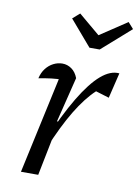

<svg xmlns="http://www.w3.org/2000/svg" viewBox="-82 -776 605 832"><g transform="rotate(10 220.0 -360.0)"><path d="M69 0 169 -461 181 -424Q153 -424 128.5 -421Q104 -418 73 -412Q79 -438 93 -456Q107 -474 126 -483.5Q145 -493 165 -493Q187 -493 205.5 -480Q224 -467 234 -441L185 -243L193 -240L145 0ZM160 -119 148 -151Q199 -271 245.5 -348.5Q292 -426 334 -462Q376 -498 415 -494L388 -382L329 -400Q286 -360 244.5 -291.5Q203 -223 160 -119ZM268 -581 172 -693 203 -720 297 -641 416 -720 440 -693 313 -581Z"/></g></svg>

Font: Piazzolla Thin
Style: Italic
Weight: 400
Italic angle: -11.3°
Version: Version 2.005